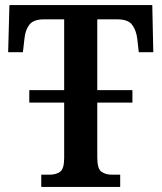

<svg xmlns="http://www.w3.org/2000/svg" viewBox="-20 -734 635 754"><path d="M142 0V-48H175Q199 -48 215.5 -59Q232 -70 232 -114V-331H95V-380H232V-658H153Q111 -658 95 -636.5Q79 -615 76 -582L70 -529H12L17 -714H578L582 -529H525L519 -582Q515 -615 499 -636.5Q483 -658 441 -658H362V-380H500V-331H362V-116Q362 -71 378.5 -59.5Q395 -48 419 -48H452V0Z"/></svg>

Font: Noto Serif SemiCondensed SemiBold
Style: Regular
Weight: 600
Width: 4
Designer: Monotype Design Team
Foundry: Monotype Imaging Inc.
Version: Version 2.013; ttfautohint (v1.8.4.7-5d5b)